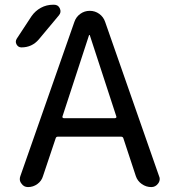

<svg xmlns="http://www.w3.org/2000/svg" viewBox="-20 -800 723 800"><path d="M494.1 -223.6Q492.2 -230.5 484.4 -230.5H220.7Q213.9 -230.5 211.9 -223.6L159.2 -66.4Q153.3 -45.9 135.7 -33.2Q118.2 -20.5 96.7 -20.5Q79.1 -20.5 69.3 -35.2Q62.5 -43.9 62.5 -53.7Q62.5 -59.6 64.5 -65.4L290 -709Q296.9 -729.5 314.5 -742.2Q332 -754.9 354 -754.9Q376 -754.9 393.6 -742.2Q411.1 -729.5 418 -709L642.6 -66.4Q645.5 -60.5 645.5 -54.7Q645.5 -43.9 638.7 -35.2Q627.9 -20.5 610.4 -20.5Q588.9 -20.5 570.8 -33.2Q552.7 -45.9 545.9 -66.4ZM111.3 -732.4Q127 -754.9 150.4 -767.6Q173.8 -780.3 201.2 -780.3H205.1Q222.7 -780.3 229.5 -764.6Q236.3 -749 225.6 -736.3L141.6 -635.7Q113.3 -602.5 69.3 -602.5Q55.7 -602.5 48.8 -615.2Q45.9 -621.1 45.9 -626Q45.9 -632.8 49.8 -638.7ZM354.5 -652.3Q354.5 -654.3 352.5 -654.3Q350.6 -654.3 350.6 -652.3L240.2 -314.5Q239.3 -311.5 241.2 -309.6Q243.2 -307.6 246.1 -307.6H459Q461.9 -307.6 463.9 -309.6Q465.8 -311.5 464.8 -314.5Z"/></svg>

Font: Gen Jyuu Gothic Regular
Style: Regular
Weight: 400
Designer: [Source Han Sans]
Ryoko NISHIZUKA  (kana & ideographs); Paul D. Hunt (Latin, Greek & Cyrillic); Wenlong ZHANG  (bopomofo
Version: Version 1.002.20150607